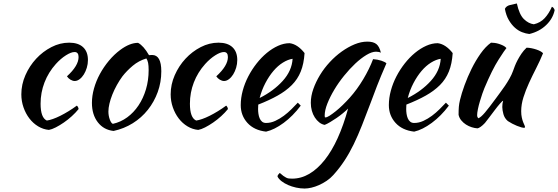

<svg xmlns="http://www.w3.org/2000/svg" viewBox="-20 -720 3218 1107"><path d="M103 -176Q103 -233 126.5 -286.5Q150 -340 188.5 -381.5Q227 -423 276.5 -448.5Q326 -474 379 -474Q431 -474 459 -448Q487 -422 487 -374Q487 -351 480.5 -329.5Q474 -308 463.5 -291Q453 -274 439 -263.5Q425 -253 411 -253Q399 -253 386.5 -260.5Q374 -268 366 -280Q433 -341 433 -391Q433 -420 410 -420Q390 -420 360 -401Q330 -382 302 -351Q259 -303 236.5 -244.5Q214 -186 214 -122Q214 -41 250 -25Q265 -27 285 -34Q305 -41 328 -52.5Q351 -64 375.5 -79Q400 -94 423 -111Q427 -108 430 -102Q433 -96 433 -91Q416 -70 394 -50Q372 -30 348 -13.5Q324 3 301.5 14.5Q279 26 262 29Q229 26 200 8.5Q171 -9 149.5 -37Q128 -65 115.5 -101Q103 -137 103 -176Z M635 35Q578 29 544 -15Q510 -59 510 -127Q510 -167 522 -210Q534 -253 556 -293.5Q578 -334 608 -370Q638 -406 673 -432Q728 -473 776 -473Q808 -456 839 -402Q844 -402 848 -402.5Q852 -403 857 -403Q910 -403 910 -309Q910 -246 889.5 -189.5Q869 -133 832.5 -87Q796 -41 745.5 -9.5Q695 22 635 35ZM686 -280Q669 -257 654 -230Q639 -203 628 -175.5Q617 -148 611 -122.5Q605 -97 605 -77Q605 -53 613 -31Q621 -9 631 -6Q676 -16 713.5 -43.5Q751 -71 778.5 -112Q806 -153 821.5 -205Q837 -257 837 -316Q837 -342 834 -357Q831 -372 824 -383Q780 -370 745.5 -341Q711 -312 686 -280Z M964 -176Q964 -233 987.5 -286.5Q1011 -340 1049.5 -381.5Q1088 -423 1137.5 -448.5Q1187 -474 1240 -474Q1292 -474 1320 -448Q1348 -422 1348 -374Q1348 -351 1341.5 -329.5Q1335 -308 1324.5 -291Q1314 -274 1300 -263.5Q1286 -253 1272 -253Q1260 -253 1247.5 -260.5Q1235 -268 1227 -280Q1294 -341 1294 -391Q1294 -420 1271 -420Q1251 -420 1221 -401Q1191 -382 1163 -351Q1120 -303 1097.5 -244.5Q1075 -186 1075 -122Q1075 -41 1111 -25Q1126 -27 1146 -34Q1166 -41 1189 -52.5Q1212 -64 1236.5 -79Q1261 -94 1284 -111Q1288 -108 1291 -102Q1294 -96 1294 -91Q1277 -70 1255 -50Q1233 -30 1209 -13.5Q1185 3 1162.5 14.5Q1140 26 1123 29Q1090 26 1061 8.5Q1032 -9 1010.5 -37Q989 -65 976.5 -101Q964 -137 964 -176Z M1736 -414Q1732 -352 1714 -307.5Q1696 -263 1662.5 -229.5Q1629 -196 1581 -169Q1533 -142 1469 -117Q1469 -111 1468.5 -104.5Q1468 -98 1468 -91Q1468 -78 1470 -64Q1472 -50 1477 -38Q1482 -26 1491 -18.5Q1500 -11 1514 -11Q1541 -11 1567 -23Q1593 -35 1616.5 -52.5Q1640 -70 1660.5 -90.5Q1681 -111 1697 -128Q1707 -119 1714 -111Q1669 -51 1615.5 -11.5Q1562 28 1514 39Q1445 31 1406.5 -11.5Q1368 -54 1368 -114Q1368 -155 1379.5 -197.5Q1391 -240 1411.5 -279.5Q1432 -319 1459.5 -354Q1487 -389 1518.5 -415Q1550 -441 1583.5 -456Q1617 -471 1650 -471Q1696 -465 1736 -414ZM1667 -381Q1640 -377 1611 -359Q1582 -341 1556.5 -311Q1531 -281 1510 -241Q1489 -201 1477 -155Q1557 -195 1610 -253.5Q1663 -312 1667 -381Z M1580 298Q1580 292 1584 287Q1588 282 1593 277Q1605 288 1613.5 294Q1622 300 1629.5 304Q1637 308 1645 309Q1653 310 1664 310Q1716 310 1763 282.5Q1810 255 1851.5 203Q1893 151 1927 76Q1961 1 1987 -94Q1975 -82 1957.5 -67.5Q1940 -53 1921 -40Q1902 -27 1883.5 -16Q1865 -5 1852 0Q1835 -3 1820.5 -14.5Q1806 -26 1795 -43Q1784 -60 1778 -81.5Q1772 -103 1772 -127Q1772 -166 1786.5 -207Q1801 -248 1825 -287.5Q1849 -327 1881.5 -362Q1914 -397 1950.5 -423Q1987 -449 2024.5 -464.5Q2062 -480 2098 -480Q2133 -480 2150.5 -465.5Q2168 -451 2176 -416Q2165 -422 2148 -422Q2124 -422 2092.5 -403Q2061 -384 2028.5 -353.5Q1996 -323 1964 -283.5Q1932 -244 1907.5 -203Q1883 -162 1867.5 -123Q1852 -84 1852 -53Q1852 -46 1853 -44.5Q1854 -43 1856 -43Q1865 -43 1880.5 -53Q1896 -63 1915.5 -78.5Q1935 -94 1956 -114.5Q1977 -135 1996 -156Q2039 -204 2074.5 -263.5Q2110 -323 2131 -379Q2158 -377 2179 -370Q2200 -363 2208 -355Q2174 -277 2153.5 -224Q2133 -171 2118 -130Q2091 -58 2067.5 1.5Q2044 61 2019.5 111.5Q1995 162 1966.5 205.5Q1938 249 1902 289Q1885 308 1863.5 322.5Q1842 337 1819.5 347Q1797 357 1775.5 362Q1754 367 1736 367Q1712 367 1687 361.5Q1662 356 1640.5 346.5Q1619 337 1603 324.5Q1587 312 1580 298Z M2590 -414Q2586 -352 2568 -307.5Q2550 -263 2516.5 -229.5Q2483 -196 2435 -169Q2387 -142 2323 -117Q2323 -111 2322.5 -104.5Q2322 -98 2322 -91Q2322 -78 2324 -64Q2326 -50 2331 -38Q2336 -26 2345 -18.5Q2354 -11 2368 -11Q2395 -11 2421 -23Q2447 -35 2470.5 -52.5Q2494 -70 2514.5 -90.5Q2535 -111 2551 -128Q2561 -119 2568 -111Q2523 -51 2469.5 -11.5Q2416 28 2368 39Q2299 31 2260.5 -11.5Q2222 -54 2222 -114Q2222 -155 2233.5 -197.5Q2245 -240 2265.5 -279.5Q2286 -319 2313.5 -354Q2341 -389 2372.5 -415Q2404 -441 2437.5 -456Q2471 -471 2504 -471Q2550 -465 2590 -414ZM2521 -381Q2494 -377 2465 -359Q2436 -341 2410.5 -311Q2385 -281 2364 -241Q2343 -201 2331 -155Q2411 -195 2464 -253.5Q2517 -312 2521 -381Z M2908 -22Q2889 -38 2882.5 -62Q2876 -86 2876 -103Q2876 -124 2881 -139Q2877 -139 2863 -123Q2849 -107 2832.5 -85Q2816 -63 2800 -42Q2784 -21 2776 -11Q2763 3 2751.5 11Q2740 19 2733 20Q2717 19 2699.5 13.5Q2682 8 2666.5 -2Q2651 -12 2639.5 -26Q2628 -40 2624 -58Q2624 -86 2625.5 -104Q2627 -122 2632 -143Q2641 -181 2658.5 -229Q2676 -277 2699 -323.5Q2722 -370 2750.5 -410.5Q2779 -451 2811 -474Q2820 -474 2832 -472.5Q2844 -471 2856.5 -467Q2869 -463 2880.5 -457.5Q2892 -452 2900 -443Q2891 -433 2854.5 -376Q2818 -319 2773 -212Q2768 -201 2761 -180Q2754 -159 2747 -136Q2740 -113 2735.5 -91Q2731 -69 2731 -56Q2731 -48 2733.5 -44Q2736 -40 2738 -38Q2753 -44 2776 -71Q2799 -98 2840 -154Q2850 -168 2863.5 -186Q2877 -204 2891 -224.5Q2905 -245 2917.5 -267Q2930 -289 2938 -311Q2942 -323 2948.5 -339.5Q2955 -356 2964.5 -374Q2974 -392 2986.5 -410.5Q2999 -429 3016 -445Q3029 -445 3044 -442Q3059 -439 3072.5 -434.5Q3086 -430 3096 -424.5Q3106 -419 3111 -413Q3093 -369 3071 -326Q3049 -283 3030 -241.5Q3011 -200 2998 -159Q2985 -118 2985 -79Q2985 -58 2988.5 -42.5Q2992 -27 2996 -16.5Q3000 -6 3003.5 1Q3007 8 3007 13Q3007 14 3005 16Q3004 17 3003 17Q2996 17 2985 14Q2974 11 2960.5 5.5Q2947 0 2933.5 -7Q2920 -14 2908 -22ZM3032 -524Q3012 -526 2990 -534.5Q2968 -543 2948.5 -560.5Q2929 -578 2913.5 -604.5Q2898 -631 2891 -669Q2899 -686 2920.5 -691Q2942 -696 2960 -700Q2974 -636 3000.5 -610Q3027 -584 3058 -580Q3096 -589 3120.5 -615.5Q3145 -642 3162 -681Q3172 -678 3178 -662Q3168 -613 3129 -575.5Q3090 -538 3032 -524Z"/></svg>

Font: Sweet Mavka Script
Style: Regular
Weight: 500
Designer: Pablo Impallari/Anastassiya Vishnevskaya
Foundry: Pablo Impallari/ Anastassiya Vishnevskaya
Version: Version 2.0/www.impallari.com/   behance.net/sweetcherry